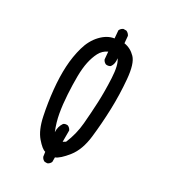

<svg xmlns="http://www.w3.org/2000/svg" viewBox="-196 -862 892 1005"><g transform="rotate(30 250.0 -359.5)"><path d="M238.3 44.9Q224.6 39.1 218.8 25.4L214.8 -2Q195.3 -5.9 162.1 -44.4Q128.9 -83 113.3 -157.2Q97.7 -231.4 90.3 -306.2Q83 -380.9 86.4 -442.9Q89.8 -504.9 105.5 -561Q121.1 -617.2 156.2 -654.3Q191.4 -691.4 232.4 -697.3L228.5 -744.1Q234.4 -757.8 248 -763.7H265.6Q279.3 -757.8 286.1 -744.1L290 -701.2Q329.1 -695.3 358.4 -665Q387.7 -634.8 395.5 -544.9Q403.3 -455.1 400.4 -366.7Q397.5 -278.3 387.7 -194.3Q377.9 -110.4 338.9 -61Q299.8 -11.7 273.4 -2V25.4Q267.6 39.1 253.9 44.9ZM283.2 -102.5Q309.6 -165 315.4 -232.4Q321.3 -299.8 324.2 -365.7Q327.1 -431.6 323.2 -509.8Q319.3 -587.9 297.9 -615.2Q303.7 -584 288.1 -562.5Q277.3 -554.7 261.7 -556.6Q248 -562.5 242.2 -576.2L238.3 -621.1Q209 -607.4 194.3 -579.1Q179.7 -550.8 171.9 -514.2Q164.1 -477.5 163.6 -428.2Q163.1 -378.9 166.5 -320.8Q169.9 -262.7 178.7 -212.9Q187.5 -163.1 207 -116.2Q205.1 -149.4 222.7 -174.8Q232.4 -182.6 248 -180.7Q261.7 -174.8 267.6 -161.1V-92.8Z"/></g></svg>

Font: JasonHandwriting4
Style: Regular
Weight: 400
Version: Version 1.01.21